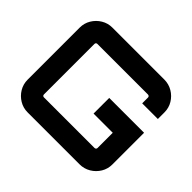

<svg xmlns="http://www.w3.org/2000/svg" viewBox="-161 -936 1153 1153"><g transform="rotate(45 415.0 -360.0)"><path d="M195 0Q157 0 125.5 -19Q94 -38 75 -69.5Q56 -101 56 -139V-581Q56 -619 75 -650.5Q94 -682 125.5 -701Q157 -720 195 -720H636Q674 -720 706 -701Q738 -682 757 -650.5Q776 -619 776 -581V-525H643V-575Q643 -580 639 -583.5Q635 -587 630 -587H200Q195 -587 191.5 -583.5Q188 -580 188 -575V-145Q188 -140 191.5 -136.5Q195 -133 200 -133H630Q635 -133 639 -136.5Q643 -140 643 -145V-275H480V-408H776V-139Q776 -101 757 -69.5Q738 -38 706 -19Q674 0 636 0Z"/></g></svg>

Font: Orbitron
Style: Bold
Weight: 700
Designer: Matt McInerney
Foundry: The League of Moveable Type
Version: Version 2.001